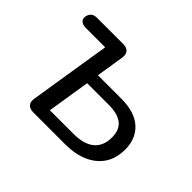

<svg xmlns="http://www.w3.org/2000/svg" viewBox="-110 -660 834 834"><g transform="rotate(45 307.0 -243.0)"><path d="M164.6 0Q143.2 0 132.7 -11.7Q122.2 -23.4 125.7 -44.9L185.6 -420.7H66.6Q47.6 -420.7 37.7 -429.7Q27.7 -438.7 30.1 -453.8Q33.1 -470.3 43 -478.3Q52.9 -486.3 70.9 -486.3H230.6Q252.5 -486.3 262.7 -474.7Q272.9 -463 269.5 -441L249.2 -312.7H392.8Q475.1 -312.7 518.3 -273.8Q561.4 -234.9 561.4 -168.4Q561.4 -115.2 537.1 -77.8Q512.7 -40.4 467.7 -20.2Q422.6 0 360.7 0ZM209.1 -57.6H354.5Q418.6 -57.6 451.1 -85.1Q483.6 -112.7 483.6 -164.1Q483.6 -211.7 455.6 -233.4Q427.5 -255.1 375 -255.1H240.4Z"/></g></svg>

Font: Nunito ExtraLight
Style: Italic
Weight: 200
Italic angle: -9°
Designer: Vernon Adams
Foundry: Vernon Adams
Version: Version 3.602